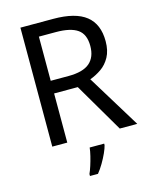

<svg xmlns="http://www.w3.org/2000/svg" viewBox="-135 -803 892 1113"><g transform="rotate(-15 311.0 -246.5)"><path d="M294 -714Q427 -714 490.5 -663.5Q554 -613 554 -511Q554 -454 533 -416Q512 -378 479.5 -355.5Q447 -333 411 -320L607 0H502L329 -295H187V0H97V-714ZM289 -636H187V-371H294Q381 -371 421 -405.5Q461 -440 461 -507Q461 -577 419 -606.5Q377 -636 289 -636ZM392 70Q388 88 375.5 115.5Q363 143 346.5 171Q330 199 312 221H264V209Q272 192 280.5 165.5Q289 139 296 110.5Q303 82 305 61H392Z"/></g></svg>

Font: Noto Sans Old North Arabian
Style: Regular
Weight: 400
Designer: Monotype Design Team
Foundry: Monotype Imaging Inc.
Version: Version 2.001; ttfautohint (v1.8.4.7-5d5b)